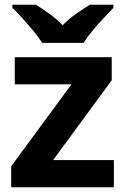

<svg xmlns="http://www.w3.org/2000/svg" viewBox="-20 -786 528 806"><path d="M458 0H27V-88L280 -432H42V-546H449V-449L203 -114H458ZM157 -606Q143 -629 120.5 -656Q98 -683 74.5 -709Q51 -735 32 -753V-766H131Q157 -750 187 -728.5Q217 -707 243 -680Q269 -707 300 -728.5Q331 -750 357 -766H456V-753Q438 -735 414 -709Q390 -683 367.5 -656Q345 -629 331 -606Z"/></svg>

Font: Noto Sans Sundanese
Style: Bold
Weight: 700
Version: Version 2.003